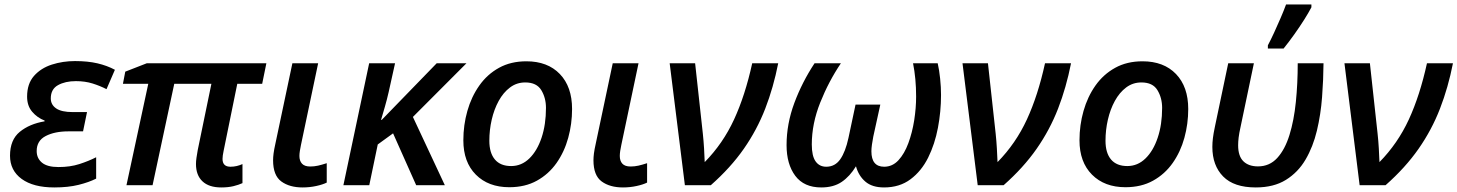

<svg xmlns="http://www.w3.org/2000/svg" viewBox="-20 -821 6460 851"><path d="M220.7 9.8Q127.9 9.8 76.2 -27.8Q24.4 -65.4 24.4 -130.9Q24.4 -201.2 67.6 -236.6Q110.8 -272 177.7 -283.2V-286.6Q145 -299.3 122.6 -325.7Q100.1 -352.1 100.1 -392.6Q100.1 -449.7 130.6 -484.4Q161.1 -519 209.7 -534.7Q258.3 -550.3 312.5 -550.3Q369.1 -550.3 411.9 -540.3Q454.6 -530.3 489.3 -511.7L452.1 -425.8Q423.8 -440.4 390.4 -450.9Q356.9 -461.4 316.4 -461.4Q269 -461.4 237.1 -443.6Q205.1 -425.8 205.1 -384.8Q205.1 -356.9 228.8 -340.6Q252.4 -324.2 302.7 -324.2H365.7L348.1 -238.8H283.2Q222.2 -238.8 182.4 -218Q142.6 -197.3 142.6 -151.4Q142.6 -119.6 166 -100.1Q189.5 -80.6 239.3 -80.6Q291 -80.6 331.8 -93.8Q372.6 -106.9 406.2 -124V-29.3Q374.5 -13.2 328.4 -1.7Q282.2 9.8 220.7 9.8Z M960.4 9.8Q906.2 9.8 877.4 -17.3Q848.6 -44.4 848.6 -94.2Q848.6 -106.4 850.8 -121.6Q853 -136.7 856.4 -155.8L917 -449.7H752.4L656.2 0H540.5L637.2 -449.7H524.9L535.2 -503.4L630.4 -540.5H1160.6L1142.1 -449.7H1031.7L971.2 -152.8Q966.3 -129.9 966.3 -116.7Q966.3 -82 1001.5 -82Q1016.1 -82 1029.5 -85.2Q1043 -88.4 1054.7 -93.8V-9.3Q1037.6 -1.5 1014.4 4.2Q991.2 9.8 960.4 9.8Z M1321.3 9.8Q1263.2 9.8 1226.8 -16.8Q1190.4 -43.5 1190.4 -110.8Q1190.4 -124 1192.6 -141.1Q1194.8 -158.2 1200.7 -184.6L1275.9 -540.5H1390.1L1314 -178.7Q1311 -165 1309.1 -152.3Q1307.1 -139.6 1307.1 -129.9Q1307.1 -107.9 1318.6 -95.5Q1330.1 -83 1355 -83Q1373 -83 1390.1 -86.9Q1407.2 -90.8 1428.2 -97.7V-11.7Q1410.6 -2.9 1381.6 3.4Q1352.5 9.8 1321.3 9.8Z M1502 0 1616.2 -540.5H1731L1702.6 -412.6Q1695.3 -380.4 1685.8 -347.4Q1676.3 -314.5 1668.9 -289.6H1671.9L1915.5 -540.5H2047.4L1810.1 -302.7L1951.7 0H1824.7L1722.2 -230L1654.3 -180.7L1616.7 0Z M2237.3 8.8Q2144.5 8.8 2089.1 -46.9Q2033.7 -102.5 2033.7 -199.2Q2033.7 -266.6 2051.5 -329.3Q2069.3 -392.1 2104.5 -441.9Q2139.6 -491.7 2191.9 -520.5Q2244.1 -549.3 2313 -549.3Q2407.2 -549.3 2461.4 -492.9Q2515.6 -436.5 2515.6 -337.9Q2515.6 -272 2498.5 -210Q2481.4 -147.9 2446.8 -98.6Q2412.1 -49.3 2359.9 -20.3Q2307.6 8.8 2237.3 8.8ZM2245.6 -85Q2291.5 -85 2326.2 -118.7Q2360.8 -152.3 2380.4 -210.7Q2399.9 -269 2399.9 -342.8Q2399.9 -387.2 2379.2 -421.4Q2358.4 -455.6 2308.1 -455.6Q2270 -455.6 2240.5 -433.3Q2210.9 -411.1 2190.4 -373.8Q2169.9 -336.4 2159.4 -290.5Q2148.9 -244.6 2148.9 -197.3Q2148.9 -143.1 2173.6 -114Q2198.2 -85 2245.6 -85Z M2741.2 9.8Q2683.1 9.8 2646.7 -16.8Q2610.4 -43.5 2610.4 -110.8Q2610.4 -124 2612.5 -141.1Q2614.7 -158.2 2620.6 -184.6L2695.8 -540.5H2810.1L2733.9 -178.7Q2731 -165 2729 -152.3Q2727.1 -139.6 2727.1 -129.9Q2727.1 -107.9 2738.5 -95.5Q2750 -83 2774.9 -83Q2793 -83 2810.1 -86.9Q2827.1 -90.8 2848.1 -97.7V-11.7Q2830.6 -2.9 2801.5 3.4Q2772.5 9.8 2741.2 9.8Z M3015.6 0 2948.2 -540.5H3061L3095.2 -228.5Q3098.6 -196.3 3100.6 -163.3Q3102.5 -130.4 3103.5 -102.5Q3184.6 -185.1 3233.6 -291.5Q3282.7 -397.9 3314 -540.5H3429.2Q3408.2 -433.6 3371.8 -339.6Q3335.4 -245.6 3276.9 -161.6Q3218.3 -77.6 3130.4 0Z M3620.1 9.8Q3543.5 9.8 3504.9 -41.7Q3466.3 -93.3 3466.3 -177.7Q3466.3 -272 3500.7 -364.5Q3535.2 -457 3590.3 -540.5H3707Q3652.8 -460 3615.5 -366.5Q3578.1 -272.9 3578.1 -180.7Q3578.1 -129.4 3595 -105.7Q3611.8 -82 3642.1 -82Q3681.2 -82 3704.3 -115.2Q3727.5 -148.4 3740.7 -210L3772 -357.4H3881.8L3850.6 -215.3Q3847.2 -197.3 3844.7 -180.2Q3842.3 -163.1 3842.3 -150.4Q3842.3 -82 3898.9 -82Q3935.5 -82 3962.2 -110.8Q3988.8 -139.6 4006.1 -186.5Q4023.4 -233.4 4032 -287.8Q4040.5 -342.3 4040.5 -393.1Q4040.5 -472.7 4026.9 -540.5H4136.2Q4143.1 -510.3 4147 -472.4Q4150.9 -434.6 4150.9 -399.9Q4150.9 -327.1 4137.2 -254.6Q4123.5 -182.1 4093.8 -122.3Q4064 -62.5 4015.6 -26.4Q3967.3 9.8 3898.4 9.8Q3845.7 9.8 3815.7 -15.9Q3785.6 -41.5 3773.9 -84Q3747.1 -39.6 3710.9 -14.9Q3674.8 9.8 3620.1 9.8Z M4313.5 0 4246.1 -540.5H4358.9L4393.1 -228.5Q4396.5 -196.3 4398.4 -163.3Q4400.4 -130.4 4401.4 -102.5Q4482.4 -185.1 4531.5 -291.5Q4580.6 -397.9 4611.8 -540.5H4727.1Q4706.1 -433.6 4669.7 -339.6Q4633.3 -245.6 4574.7 -161.6Q4516.1 -77.6 4428.2 0Z M4968.3 8.8Q4875.5 8.8 4820.1 -46.9Q4764.6 -102.5 4764.6 -199.2Q4764.6 -266.6 4782.5 -329.3Q4800.3 -392.1 4835.4 -441.9Q4870.6 -491.7 4922.9 -520.5Q4975.1 -549.3 5043.9 -549.3Q5138.2 -549.3 5192.4 -492.9Q5246.6 -436.5 5246.6 -337.9Q5246.6 -272 5229.5 -210Q5212.4 -147.9 5177.7 -98.6Q5143.1 -49.3 5090.8 -20.3Q5038.6 8.8 4968.3 8.8ZM4976.6 -85Q5022.5 -85 5057.1 -118.7Q5091.8 -152.3 5111.3 -210.7Q5130.9 -269 5130.9 -342.8Q5130.9 -387.2 5110.1 -421.4Q5089.4 -455.6 5039.1 -455.6Q5001 -455.6 4971.4 -433.3Q4941.9 -411.1 4921.4 -373.8Q4900.9 -336.4 4890.4 -290.5Q4879.9 -244.6 4879.9 -197.3Q4879.9 -143.1 4904.5 -114Q4929.2 -85 4976.6 -85Z M5545.9 9.8Q5449.2 9.8 5401.4 -38.8Q5353.5 -87.4 5353.5 -169.9Q5353.5 -189 5356 -209Q5358.4 -229 5364.7 -258.8L5423.8 -540.5H5537.6L5478.5 -258.3Q5472.2 -230 5470 -211.4Q5467.8 -192.9 5467.8 -177.2Q5467.8 -128.9 5491 -106.2Q5514.2 -83.5 5555.7 -83.5Q5606.9 -83.5 5641.1 -120.8Q5675.3 -158.2 5695.3 -222.7Q5715.3 -287.1 5723.6 -369.1Q5731.9 -451.2 5731.9 -540.5H5846.2Q5845.7 -467.8 5839.8 -390.6Q5834 -313.5 5816.9 -241.9Q5799.8 -170.4 5766.6 -113.8Q5733.4 -57.1 5679.4 -23.7Q5625.5 9.8 5545.9 9.8ZM5599.6 -606V-620.1Q5612.3 -644 5627.2 -676.3Q5642.1 -708.5 5656.2 -741.5Q5670.4 -774.4 5680.2 -801.3H5792.5V-788.6Q5780.3 -765.1 5760.3 -733.4Q5740.2 -701.7 5716.6 -668.5Q5692.9 -635.3 5669.4 -606Z M6006.3 0 5939 -540.5H6051.8L6085.9 -228.5Q6089.4 -196.3 6091.3 -163.3Q6093.3 -130.4 6094.2 -102.5Q6175.3 -185.1 6224.4 -291.5Q6273.4 -397.9 6304.7 -540.5H6419.9Q6398.9 -433.6 6362.5 -339.6Q6326.2 -245.6 6267.6 -161.6Q6209 -77.6 6121.1 0Z"/></svg>

Font: Open Sans SemiBold
Style: Italic
Weight: 600
Italic angle: -12°
Designer: Monotype Design Team
Foundry: Monotype Imaging Inc.
Version: Version 3.003; ttfautohint (v1.8.4)